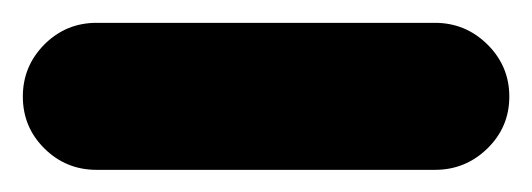

<svg xmlns="http://www.w3.org/2000/svg" viewBox="-85 -107 468 169"><path d="M363.3 -22Q363.3 4.9 344 23.7Q324.7 42.5 297.9 42.5H0Q-26.9 42.5 -45.9 23.7Q-64.9 4.9 -64.9 -22Q-64.9 -48.8 -45.9 -67.9Q-26.9 -86.9 0 -86.9H297.9Q324.7 -86.9 344 -67.9Q363.3 -48.8 363.3 -22Z"/></svg>

Font: Mikhak-DS1-FD Bold
Style: Bold
Weight: 700
Designer: Amin Abedi
Version: Version 3.2